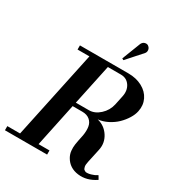

<svg xmlns="http://www.w3.org/2000/svg" viewBox="-249 -1132 1207 1294"><g transform="rotate(30 354.5 -485.0)"><path d="M-23.9 0V-32.2H75.2L220.2 -715.8H127.9V-748H504.9Q566.9 -748 613.5 -722.9Q660.2 -697.8 680.9 -654.8Q701.7 -611.8 690.9 -561Q685.1 -531.7 666 -501Q647 -470.2 619.9 -443.8Q592.8 -417.5 555.9 -398.7Q519 -379.9 481 -376Q538.6 -362.3 571.3 -312Q604 -261.7 590.8 -202.1L567.9 -96.2Q564.9 -83 564.2 -72.5Q563.5 -62 565.4 -54.9Q567.4 -47.9 569.6 -42.5Q571.8 -37.1 576.9 -34.4Q582 -31.7 585.4 -29.5Q588.9 -27.3 595.9 -27.8Q603 -28.3 606.2 -28.1Q609.4 -27.8 616.7 -29.8Q624 -31.7 625.5 -32Q627 -32.2 632.8 -34.2Q653.3 -39.6 673.8 -53.2L689.9 -25.9Q622.6 20 552 11Q481.4 2 448.2 -56.2Q435.5 -78.6 432.9 -103.8Q430.2 -128.9 433.8 -154.1Q437.5 -179.2 449.2 -233.9Q455.6 -272 450.7 -302Q445.8 -332 423.6 -350.6Q401.4 -369.1 365.2 -369.1H290L219.2 -32.2H304.2V0ZM296.9 -399.9H398.9Q443.8 -399.9 482.9 -435.8Q522 -471.7 533.2 -522.9L547.9 -592.8Q559.1 -643.6 534.9 -679.7Q510.7 -715.8 465.8 -715.8H363.8ZM418.9 -814.9 475.1 -960Q484.4 -978 501.5 -981.2Q518.6 -984.4 528.8 -974.1Q540 -964.8 541.7 -950.4Q543.5 -936 535.2 -924.8L431.2 -808.1Z"/></g></svg>

Font: Fin Serif Display
Style: Italic
Weight: 400
Italic angle: -12°
Designer: J. Blake Harris
Version: Version 1.006;FEAKit 1.0